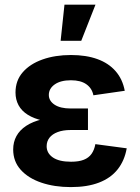

<svg xmlns="http://www.w3.org/2000/svg" viewBox="-20 -779 589 810"><path d="M278.8 10.3Q209.5 10.3 154.3 -8.5Q99.1 -27.3 67.4 -62.7Q35.6 -98.1 35.6 -148.4Q35.6 -179.7 49.3 -204.8Q63 -230 90.3 -248Q117.7 -266.1 158.4 -275.9Q199.2 -285.6 253.4 -285.6H351.1V-230.5H277.8Q246.1 -230.5 223.4 -221.9Q200.7 -213.4 188.7 -198Q176.8 -182.6 176.8 -162.1Q176.8 -132.8 203.1 -114.7Q229.5 -96.7 279.8 -96.7Q312.5 -96.7 333.5 -105Q354.5 -113.3 366.2 -129.9Q377.9 -146.5 382.3 -170.9L514.6 -153.3Q505.4 -101.1 476.3 -64.5Q447.3 -27.8 397.9 -8.8Q348.6 10.3 278.8 10.3ZM254.9 -261.2Q202.1 -261.2 162.8 -269.8Q123.5 -278.3 97.4 -294.7Q71.3 -311 58.3 -335Q45.4 -358.9 45.4 -388.7Q45.4 -439 75.9 -474.1Q106.4 -509.3 159.4 -528.1Q212.4 -546.9 279.3 -546.9Q343.3 -546.9 390.6 -529.8Q438 -512.7 467.5 -479Q497.1 -445.3 506.3 -396L374 -377Q368.2 -406.7 344.2 -423.6Q320.3 -440.4 279.3 -440.4Q235.8 -440.4 210.9 -422.9Q186 -405.3 186 -378.4Q186 -353.5 210.2 -337.4Q234.4 -321.3 278.3 -321.3H351.1V-261.2ZM235.8 -606.9 252 -759.3H382.8L322.8 -606.9Z"/></svg>

Font: Inter 18pt
Style: Bold
Weight: 700
Designer: Rasmus Andersson
Foundry: rsms
Version: Version 4.001;git-66647c0bb